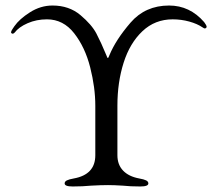

<svg xmlns="http://www.w3.org/2000/svg" viewBox="-20 -670 779 695"><path d="M214 -6Q214 -13 222 -17Q230 -21 247 -24Q325 -38 325 -108V-287Q325 -353 306.5 -426Q288 -499 248.5 -549.5Q209 -600 150 -600Q112 -600 80 -586Q48 -572 33 -552Q29 -548 26 -548Q24 -548 22 -549.5Q20 -551 20 -553Q20 -557 25 -564.5Q30 -572 32 -575Q50 -601 88.5 -625.5Q127 -650 170 -650Q230 -650 271 -615.5Q312 -581 329 -548.5Q346 -516 365 -470Q366 -468 367.5 -464Q369 -460 370 -460Q372 -460 373.5 -464Q375 -468 376 -470Q399 -526 452.5 -588Q506 -650 592 -650Q667 -650 719 -590Q722 -586 725 -581Q728 -576 728 -573Q728 -571 726 -569Q724 -567 721 -567Q719 -567 713 -571Q694 -584 665 -592Q636 -600 605 -600Q541 -600 495.5 -557Q450 -514 427.5 -443Q405 -372 405 -288V-108Q405 -74 425.5 -52.5Q446 -31 484 -24Q501 -21 509 -17Q517 -13 517 -6Q517 5 488 5Q451 5 424 2Q392 0 371 0Q346 0 310 2Q280 5 243 5Q214 5 214 -6Z"/></svg>

Font: EB Garamond
Style: Regular
Weight: 400
Designer: Georg Duffner and Octavio Pardo
Foundry: Georg Duffner
Version: Version 1.000; ttfautohint (v1.6)